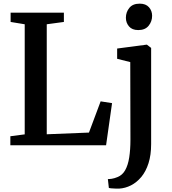

<svg xmlns="http://www.w3.org/2000/svg" viewBox="-20 -814 962 1076"><path d="M38 0V-50.5L118.5 -61V-678L39.5 -691V-743H338V-691L242 -678V-61.5L478.5 -71L544 -246L608 -236L574.5 0ZM648 243Q639.5 243 627 242.8Q614.5 242.5 604 241.5Q593.5 240.5 590 239L584.5 189.5Q591.5 190 606.5 187.8Q621.5 185.5 638 178.5Q665.5 168 681.5 139.8Q697.5 111.5 704.2 68Q711 24.5 711 -31.5L710 -466L636.5 -484.5V-542L800 -563.5H803.5L827 -545.5V-6.5Q827 55 812.2 101Q797.5 147 771.8 177.8Q746 208.5 714 224.8Q682 241 648 243ZM754.5 -645.5Q720.5 -645.5 703 -666Q685.5 -686.5 685.5 -714.5Q685.5 -746 704.8 -769.8Q724 -793.5 762.5 -793.5H763.5Q797 -793.5 814.8 -773.5Q832.5 -753.5 832.5 -725.5Q832.5 -694 813 -669.8Q793.5 -645.5 755.5 -645.5Z"/></svg>

Font: Merriweather 28pt SemiBold
Style: Regular
Weight: 600
Version: Version 2.100